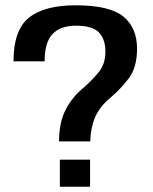

<svg xmlns="http://www.w3.org/2000/svg" viewBox="-20 -700 576 725"><path d="M203 -166H321Q321.5 -214.5 338.5 -255.8Q355.5 -297 398.5 -332.5Q435 -363 466.2 -404.2Q497.5 -445.5 497.5 -515.5Q497.5 -595.5 445.5 -637.8Q393.5 -680 265.5 -680Q147.5 -680 89.2 -633.2Q31 -586.5 31 -468.5H148.5Q148.5 -540 178.2 -571.5Q208 -603 267.5 -603Q329 -603 353.5 -577.5Q378 -552 378 -505Q378 -459.5 354 -429.2Q330 -399 298 -371Q253.5 -335 228.2 -286.5Q203 -238 203 -166ZM206 -97V5H320V-97Z"/></svg>

Font: Anybody Thin Medium
Style: Regular
Weight: 500
Version: Version 1.113;gftools[0.9.25]